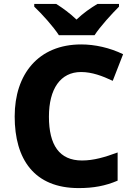

<svg xmlns="http://www.w3.org/2000/svg" viewBox="-20 -951 683 981"><path d="M281 -771H463C492 -816 553 -882 588 -917V-931H478C443 -910 405 -884 371 -851C336 -884 302 -909 267 -931H155V-917C193 -881 252 -816 281 -771ZM394 -583C450 -583 503 -563 556 -538L609 -674C541 -707 465 -724 395 -724C176 -724 55 -572 55 -356C55 -137 155 10 382 10C457 10 518 -1 581 -28V-172C516 -148 459 -131 399 -131C283 -131 230 -210 230 -355C230 -497 289 -583 394 -583Z"/></svg>

Font: Noto Sans Gurmukhi ExtraBold
Style: Regular
Weight: 800
Designer: Jelle Bosma - Monotype Design Team
Foundry: Monotype Imaging Inc.
Version: Version 2.004